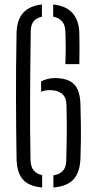

<svg xmlns="http://www.w3.org/2000/svg" viewBox="-20 -825 423 852"><path d="M53.5 -120.5Q51.5 -241.5 51 -380.5Q50.5 -519.5 53.5 -678.5Q55 -738 83.5 -768.8Q112 -799.5 166 -805V-750.5Q118 -742 116.5 -689Q114 -521 113.5 -380.8Q113 -240.5 115.5 -114.5Q116.5 -84 130 -68.2Q143.5 -52.5 167 -48V7Q107.5 1.5 81.2 -28.8Q55 -59 53.5 -120.5ZM270 -540.5Q273 -615 270 -688Q267 -742 216 -751V-805Q327 -794 332 -680.5Q333 -648 332.8 -611.5Q332.5 -575 332 -540.5ZM162.5 -418V-464Q191 -478.5 224 -478.5Q280.5 -478.5 308 -452Q335.5 -425.5 337 -360.5Q338 -312 338.8 -275.8Q339.5 -239.5 339 -203.5Q338.5 -167.5 337 -120.5Q334 -58.5 305.5 -28.2Q277 2 217 7V-47Q244 -51 258.5 -66.2Q273 -81.5 274 -111.5Q275 -161 275.8 -196.8Q276.5 -232.5 276.5 -269.2Q276.5 -306 275 -358.5Q274 -394.5 254.2 -409.8Q234.5 -425 202 -425Q179.5 -425 162.5 -418Z"/></svg>

Font: Big Shoulders Stencil Text Light
Style: Regular
Weight: 300
Designer: Patric King
Foundry: XO Type Co
Version: Version 1.000